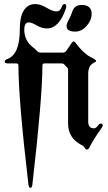

<svg xmlns="http://www.w3.org/2000/svg" viewBox="-20 -727 534 946"><path d="M3.4 0ZM308.1 -598.6Q308.1 -609.9 314.5 -620.6Q327.1 -643.6 337.6 -673.1Q348.1 -702.6 381.8 -702.6Q431.6 -702.6 431.6 -658.7Q431.6 -627.4 407 -599.4Q382.3 -571.3 350.6 -571.3Q308.1 -571.3 308.1 -598.6ZM15.6 -436Q77.6 -458.5 77.6 -581.1Q77.6 -662.1 109.9 -690.9Q127.4 -707 153.6 -707Q179.7 -707 209.2 -689Q238.8 -670.9 257.8 -670.9Q276.9 -670.9 284.2 -692.9Q289.1 -707 297.4 -707Q306.6 -707 306.6 -696.8Q306.6 -691.4 304.7 -685.5Q271.5 -586.9 211.4 -586.9Q186.5 -586.9 160.9 -601.8Q135.3 -616.7 122.1 -616.7Q99.6 -616.7 99.6 -581.1Q99.6 -525.4 144.5 -492.2Q153.8 -485.4 161.6 -476.6Q169.4 -467.8 180.2 -467.8H290Q300.8 -467.8 306.6 -476.6L334 -516.6Q338.4 -522.9 342.5 -522.9Q346.7 -522.9 351.1 -517.6Q390.1 -464.8 423.3 -447.8Q453.6 -432.6 453.6 -427.5Q453.6 -422.4 446.3 -419.4Q414.6 -406.7 414.6 -363.3V-128.4Q414.6 -94.7 442.9 -94.7Q452.6 -94.7 460.9 -106.4Q469.2 -118.2 477.5 -118.2Q486.3 -118.2 486.3 -108.4Q486.3 -104 478.5 -93.3Q440.9 -41.5 419.9 1Q415.5 9.8 408.4 9.8Q401.4 9.8 397.5 1.5Q393.6 -6.8 381.8 -12.7Q315.4 -45.9 315.4 -119.6V-383.3Q315.4 -390.1 311.5 -393.6Q303.7 -400.9 299.8 -405.8Q293.9 -414.6 282.2 -414.6H199.2Q189 -414.6 189 -403.8Q189 -248.5 139.6 182.1Q137.7 198.7 129.9 198.7Q122.1 198.7 120.1 182.1Q70.8 -236.8 70.8 -403.8Q70.8 -414.6 60.5 -414.6H19Q3.4 -414.6 3.4 -423.1Q3.4 -431.6 15.6 -436Z"/></svg>

Font: UnifrakturMaguntia16
Style: Book
Weight: 400
Designer: j. 'mach' wust, Gerrit Ansmann, Georg Duffner, based on a font by Peter Wiegel, original typeface by Carl Albert Fahrenw
Version: Version 2017-03-19